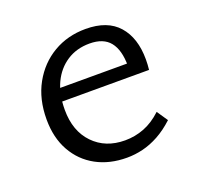

<svg xmlns="http://www.w3.org/2000/svg" viewBox="-86 -513 627 612"><g transform="rotate(-20 228.0 -206.5)"><path d="M247 9Q188 9 143 -15.5Q98 -40 72.5 -85.5Q47 -131 47 -193Q47 -262 75.5 -313.5Q104 -365 152.5 -393.5Q201 -422 262 -422Q336 -422 373 -380Q410 -338 410 -265Q410 -257 409.5 -247.5Q409 -238 408 -230H349V-265Q349 -319 327 -346.5Q305 -374 258 -374Q214 -374 181 -352.5Q148 -331 130 -293Q112 -255 112 -202Q112 -130 153 -87.5Q194 -45 260 -45Q294 -45 325 -57Q356 -69 385 -96L410 -59Q383 -34 355.5 -19Q328 -4 301 2.5Q274 9 247 9ZM85 -230 94 -273H399V-230Z"/></g></svg>

Font: Ysabeau Office
Style: Regular
Weight: 400
Designer: Christian Thalmann (Catharsis Fonts)
Version: Version 2.001;gftools[0.9.30]; featfreeze: tnum,lnum,ss02